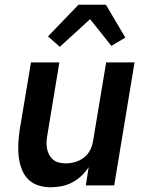

<svg xmlns="http://www.w3.org/2000/svg" viewBox="-20 -784 640 812"><path d="M194 8Q166 8 140.5 -0.5Q115 -9 97.5 -27.5Q80 -46 71 -71Q62 -96 59 -123Q56 -150 57.5 -177.5Q59 -205 63 -233L111 -520H231L181 -217Q178 -202 177 -187Q176 -172 178.5 -157.5Q181 -143 187.5 -130.5Q194 -118 204.5 -109Q215 -100 229 -96.5Q243 -93 258 -93Q278 -93 298.5 -99Q319 -105 336 -118.5Q353 -132 362 -151Q371 -170 374 -190L429 -520H549L463 0H343L355 -77Q342 -57 324 -40Q306 -23 284.5 -12Q263 -1 240 3.5Q217 8 194 8ZM233 -586 183 -630 312 -764H428L510 -625L451 -590L361 -703Z"/></svg>

Font: Iosevka Aile
Style: Bold Italic
Weight: 700
Italic angle: -9°
Designer: Belleve Invis
Foundry: Belleve Invis
Version: Version 28.0.1; ttfautohint (v1.8.4)